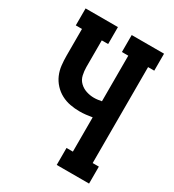

<svg xmlns="http://www.w3.org/2000/svg" viewBox="-178 -838 855 941"><g transform="rotate(30 250.0 -367.5)"><path d="M289 0V-96H325V-290Q308 -287 290 -285Q272 -283 254 -283Q227 -283 200.5 -288Q174 -293 150.5 -305.5Q127 -318 108.5 -338Q90 -358 79.5 -382.5Q69 -407 66 -434Q63 -461 63 -488V-639H28V-735H211V-639H175V-488Q175 -466 180 -443.5Q185 -421 201 -405.5Q217 -390 238.5 -383Q260 -376 282 -376Q293 -376 304 -377.5Q315 -379 325 -381V-639H289V-735H472V-639H437V-96H472V0Z"/></g></svg>

Font: Iosevka Slab
Style: Bold
Weight: 700
Monospace: yes
Designer: Belleve Invis
Foundry: Belleve Invis
Version: Version 11.1.1; ttfautohint (v1.8.3)